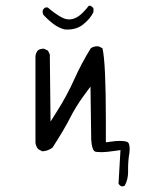

<svg xmlns="http://www.w3.org/2000/svg" viewBox="-20 -540 540 666"><path d="M304.2 -510.7Q300.8 -516.6 293.9 -520H288.1Q277.8 -506.8 267.1 -496.1Q243.7 -472.7 219.7 -472.7Q205.6 -472.7 190.9 -481.4Q169.9 -493.2 145.5 -514.2H137.7Q131.3 -510.7 127.9 -503.4Q127.9 -502 127.9 -500Q127.9 -494.1 130.4 -488.8Q146.5 -471.2 164.8 -457.3Q183.1 -443.4 203.6 -438Q208.5 -437.5 213.9 -437.5Q245.6 -437.5 267.6 -454.6Q293.5 -475.1 304.2 -498ZM424.3 57.6V44.4Q424.3 16.1 429.2 -11.7Q429.7 -17.6 429.7 -24.4Q429.7 -31.2 428.2 -37.1Q426.3 -46.4 420.9 -47.9Q411.1 -51.3 396.2 -51.3Q381.3 -51.3 362.3 -48.3L347.2 -46.4Q347.2 -92.3 347.2 -120.1Q347.2 -324.2 335.4 -372.6L323.2 -378.9Q319.8 -379.4 318.1 -379.4Q316.4 -379.4 315.4 -379.4Q314.5 -379.4 313 -379.2Q311.5 -378.9 309.8 -378.7Q308.1 -378.4 306.6 -377.9Q305.2 -377.4 303.7 -377Q302.2 -376.5 300.8 -376Q297.9 -374.5 294.9 -372.6Q263.2 -321.8 238 -265.6Q212.9 -209.5 179.2 -156.2L155.3 -118.2L152.8 -351.1L146.5 -364.3L133.3 -370.6Q131.8 -371.1 130.9 -371.1Q118.7 -371.1 110.8 -364.7Q104.5 -356.4 103 -345.7V-44.9Q104.5 -32.7 112.3 -22.9L126.5 -15.1Q146 -16.1 162.1 -27.8Q203.6 -92.3 223.1 -131.1Q242.7 -169.9 270.5 -208L293.9 -239.7L296.4 -56.2Q297.4 -38.1 300.3 -28.8Q303.2 -19.5 306.6 -16.6L308.1 -15.1Q313 -12.2 331.3 -12.2Q349.6 -12.2 381.8 -17.1L397.9 -19.5L391.1 97.2Q394.5 103 400.9 106.4Q402.3 106.4 404.3 106.4Q409.2 106.4 412.6 104Q424.3 82.5 424.3 57.6Z"/></svg>

Font: NaikaiFont
Style: ExtraLight
Weight: 200
Version: Version 1.89